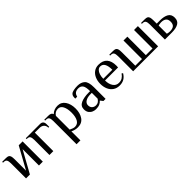

<svg xmlns="http://www.w3.org/2000/svg" viewBox="279 -1723 3156 3156"><g transform="rotate(-45 1856.5 -145.0)"><path d="M86 -350Q86 -401 72 -425.5Q58 -450 16 -450H1V-470H86Q123 -470 141.5 -460.5Q160 -451 168 -426Q176 -401 176 -350V-90L386 -470H476V0H386V-380L176 0H86Z M630 -350Q630 -401 616 -425.5Q602 -450 560 -450H550V-470H880Q955 -470 955 -390V-330H935Q935 -377 906 -403.5Q877 -430 830 -430H720V0H630Z M1070 -350Q1070 -401 1056 -425.5Q1042 -450 1000 -450H980V-470H1070Q1108 -470 1127.5 -459.5Q1147 -449 1155 -425Q1210 -480 1295 -480Q1381 -480 1428 -410.5Q1475 -341 1475 -235Q1475 -128 1426.5 -59Q1378 10 1285 10Q1247 10 1218 2Q1189 -6 1160 -20V190H1070ZM1380 -235Q1380 -327 1351 -383.5Q1322 -440 1265 -440Q1198 -440 1160 -380V-60Q1190 -46 1212 -38Q1234 -30 1255 -30Q1319 -30 1349.5 -86Q1380 -142 1380 -235Z M1560 -130Q1560 -206 1630.5 -238Q1701 -270 1815 -270H1845Q1845 -368 1818 -404Q1791 -440 1740 -440Q1695 -440 1668 -421Q1641 -402 1630 -355H1585Q1585 -389 1589 -408.5Q1593 -428 1610 -445Q1628 -463 1669.5 -471.5Q1711 -480 1760 -480Q1841 -480 1888 -436.5Q1935 -393 1935 -270V0H1885L1850 -45H1845Q1827 -22 1792 -6Q1757 10 1705 10Q1673 10 1640 -3.5Q1607 -17 1583.5 -48Q1560 -79 1560 -130ZM1845 -95V-230H1815Q1741 -230 1698 -202.5Q1655 -175 1655 -130Q1655 -84 1682.5 -59.5Q1710 -35 1750 -35Q1783 -35 1805 -51Q1827 -67 1845 -95Z M2047 -235Q2047 -303 2071 -359Q2095 -415 2140.5 -447.5Q2186 -480 2247 -480Q2348 -480 2397.5 -423.5Q2447 -367 2447 -260L2445 -220H2142Q2142 -136 2178 -83Q2214 -30 2277 -30Q2324 -30 2356.5 -50Q2389 -70 2417 -110L2437 -95Q2404 -40 2360 -15Q2316 10 2257 10Q2189 10 2142 -22.5Q2095 -55 2071 -110.5Q2047 -166 2047 -235ZM2352 -260Q2352 -348 2326 -394Q2300 -440 2247 -440Q2217 -440 2193 -416.5Q2169 -393 2155.5 -352Q2142 -311 2142 -260Z M2576 -350Q2576 -401 2562 -425.5Q2548 -450 2506 -450H2491V-470H2576Q2613 -470 2631.5 -460.5Q2650 -451 2658 -426Q2666 -401 2666 -350V-40H2821V-470H2911V-40H3066V-470H3156V0H2576Z M3314 -350Q3314 -401 3300 -425.5Q3286 -450 3244 -450H3229V-470H3314Q3351 -470 3369.5 -460.5Q3388 -451 3396 -426Q3404 -401 3404 -350V-280H3479Q3574 -280 3629 -248Q3684 -216 3684 -140Q3684 -64 3629 -32Q3574 0 3479 0H3314ZM3589 -140Q3589 -195 3558.5 -220Q3528 -245 3469 -245Q3454 -245 3435 -242Q3416 -239 3404 -235V-45Q3416 -41 3435 -38Q3454 -35 3469 -35Q3528 -35 3558.5 -60Q3589 -85 3589 -140Z"/></g></svg>

Font: El Messiri
Style: Regular
Weight: 400
Designer: Mohamed Gaber
Foundry: Kief Type Foundry
Version: Version 2.006